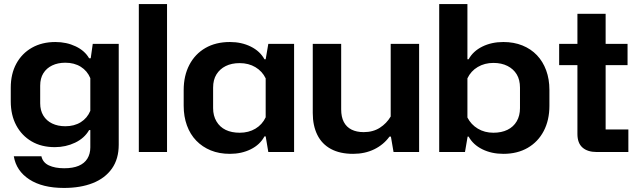

<svg xmlns="http://www.w3.org/2000/svg" viewBox="-20 -749 3147 946"><path d="M295 177Q189 177 124.5 135Q60 93 48 21H184Q191 52 221 66Q251 80 296 80Q339 80 367.5 68Q396 56 410.5 32.5Q425 9 425 -23V-108H419Q396 -68 350 -46Q304 -24 250 -24Q184 -24 135.5 -52.5Q87 -81 60 -131.5Q33 -182 33 -250V-317Q33 -385 60.5 -435.5Q88 -486 137.5 -514Q187 -542 253 -542Q308 -542 353 -520.5Q398 -499 419 -462H427L437 -533H565V-36Q565 34 531.5 81.5Q498 129 437.5 153Q377 177 295 177ZM302 -127Q346 -127 378 -147Q410 -167 425 -203V-364Q410 -400 378 -420Q346 -440 302 -440Q265 -440 237 -426.5Q209 -413 193.5 -388Q178 -363 178 -327V-240Q178 -205 193.5 -179.5Q209 -154 237 -140.5Q265 -127 302 -127Z M664 0V-729H803V0Z M1113 9Q1060 9 1018.5 -8Q977 -25 947 -56Q917 -87 901 -131Q885 -175 885 -228V-305Q885 -376 913 -429.5Q941 -483 992 -512.5Q1043 -542 1113 -542Q1170 -542 1215.5 -519.5Q1261 -497 1283 -457H1289L1302 -533H1429V0H1302L1289 -77H1283Q1261 -36 1215.5 -13.5Q1170 9 1113 9ZM1161 -95Q1205 -95 1238.5 -115Q1272 -135 1289 -171V-363Q1272 -398 1238.5 -418Q1205 -438 1161 -438Q1121 -438 1092 -423.5Q1063 -409 1046.5 -382.5Q1030 -356 1030 -317V-216Q1030 -179 1046.5 -151Q1063 -123 1092 -109Q1121 -95 1161 -95Z M2045 -533V0H1919L1906 -76H1899Q1870 -36 1824 -13.5Q1778 9 1720 9Q1655 9 1610.5 -15Q1566 -39 1543.5 -84.5Q1521 -130 1521 -192V-533H1661V-210Q1661 -173 1674 -148Q1687 -123 1712 -110.5Q1737 -98 1772 -98Q1818 -98 1851.5 -119.5Q1885 -141 1905 -175V-533Z M2460 9Q2402 9 2356.5 -13.5Q2311 -36 2289 -76H2284L2271 0H2144V-729H2283V-457H2289Q2311 -497 2356.5 -519.5Q2402 -542 2460 -542Q2512 -542 2554 -525Q2596 -508 2625.5 -477Q2655 -446 2671 -402.5Q2687 -359 2687 -306V-228Q2687 -157 2659 -103.5Q2631 -50 2580 -20.5Q2529 9 2460 9ZM2411 -95Q2451 -95 2480.5 -109.5Q2510 -124 2526 -151.5Q2542 -179 2542 -216V-317Q2542 -356 2526 -382.5Q2510 -409 2480.5 -424Q2451 -439 2411 -439Q2368 -439 2334 -419Q2300 -399 2283 -363V-170Q2301 -135 2334.5 -115Q2368 -95 2411 -95Z M2920 0Q2875 0 2850 -22Q2825 -44 2825 -89V-681H2964V-111H3076V0ZM2735 -428V-533H3072V-428Z"/></svg>

Font: Hubot Sans Condensed ExtraLight SemiBold
Style: Regular
Weight: 600
Version: Version 2.000